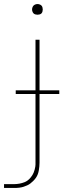

<svg xmlns="http://www.w3.org/2000/svg" viewBox="-36 -717 356 952"><path d="M-16 215V196H34Q47 196 60.5 193.5Q74 191 86.5 186Q99 181 108.5 171.5Q118 162 125 150.5Q132 139 136 123.5Q140 108 140 99V-251H42V-269H140V-520H160V-269H258V-251H160V89Q160 99 159 108.5Q158 118 156.5 127.5Q155 137 151.5 146.5Q148 156 142.5 164Q137 172 130 179Q123 186 115.5 192Q108 198 99 202Q90 206 81 209Q72 212 60.5 213.5Q49 215 43 215ZM150 -644Q145 -644 139.5 -645.5Q134 -647 130.5 -650.5Q127 -654 125 -659.5Q123 -665 123 -670Q123 -675 125 -680.5Q127 -686 130.5 -689.5Q134 -693 139.5 -695Q145 -697 150 -697Q155 -697 160.5 -695Q166 -693 169.5 -689.5Q173 -686 174.5 -680.5Q176 -675 176 -670Q176 -665 174.5 -659.5Q173 -654 169.5 -650.5Q166 -647 160.5 -645.5Q155 -644 150 -644Z"/></svg>

Font: Iosevka Aile Thin
Style: Regular
Weight: 100
Designer: Belleve Invis
Foundry: Belleve Invis
Version: Version 31.1.0; ttfautohint (v1.8.4)